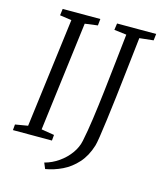

<svg xmlns="http://www.w3.org/2000/svg" viewBox="-131 -837 918 1098"><g transform="rotate(15 328.0 -288.0)"><path d="M6.5 0 9.5 -34 84 -46.5 166.5 -694 97 -704 102 -743H325L321 -704L245.5 -694L164 -46.5L240.5 -34L237.5 0ZM242 167.5 227.5 133Q272.5 121 310.5 94.2Q348.5 67.5 374.5 31.5Q400.5 -4.5 408.5 -44Q421 -103.5 432 -182.2Q443 -261 453.2 -349Q463.5 -437 473 -526Q482.5 -615 491.5 -695L418.5 -704L424 -743H655.5L651 -704L568.5 -695Q557.5 -597 547.2 -506.2Q537 -415.5 527.8 -336.5Q518.5 -257.5 510.2 -195.2Q502 -133 495.8 -92.2Q489.5 -51.5 485 -37Q465 28 427 70.2Q389 112.5 340.8 135.8Q292.5 159 242 167.5Z"/></g></svg>

Font: Merriweather 24pt Light
Style: Italic
Weight: 300
Italic angle: -7.8°
Version: Version 2.101